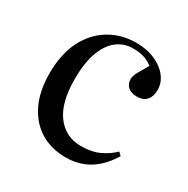

<svg xmlns="http://www.w3.org/2000/svg" viewBox="-129 -641 753 770"><g transform="rotate(30 247.5 -256.0)"><path d="M271 14Q205 14 155 -16.5Q105 -47 76.5 -105Q48 -163 48 -247Q48 -334 78.5 -396Q109 -458 164 -492Q219 -526 289 -526Q339 -526 377 -509Q415 -492 436 -464.5Q457 -437 457 -405Q457 -385 450.5 -370.5Q444 -356 431 -348Q418 -340 398 -340Q370 -340 355.5 -353.5Q341 -367 341 -389Q341 -403 351 -421.5Q361 -440 380 -472Q361 -487 339.5 -493.5Q318 -500 288 -500Q248 -500 216 -476Q184 -452 165.5 -402.5Q147 -353 147 -276Q147 -168 189 -112Q231 -56 303 -56Q351 -56 386.5 -72.5Q422 -89 447 -114L461 -101Q428 -45 381 -15.5Q334 14 271 14Z"/></g></svg>

Font: Literata 60pt
Style: Regular
Weight: 400
Designer: Latin by Veronika Burian and Jose Scaglione. Greek by Irene Vlachou. Cyrillic by Vera Evstafieva.
Foundry: TypeTogether
Version: Version 3.002